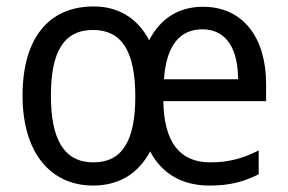

<svg xmlns="http://www.w3.org/2000/svg" viewBox="-20 -566 894 596"><path d="M610 -545C535 -545 478 -509 443 -441C407 -510 347 -546 271 -546C130 -546 50 -446 50 -269C50 -92 137 10 269 10C348 10 409 -26 446 -96C483 -26 546 10 630 10C692 10 735 -1 783 -25V-99C735 -75 692 -62 633 -62C539 -62 489 -123 487 -252H806V-306C806 -447 736 -545 610 -545ZM608 -475C685 -475 719 -411 719 -320H489C496 -423 537 -475 608 -475ZM269 -473C359 -473 400 -405 400 -266C400 -130 360 -62 270 -62C179 -62 138 -133 138 -269C138 -404 177 -473 269 -473Z"/></svg>

Font: Noto Sans Thai Looped SemiCondensed
Style: Regular
Weight: 400
Width: 4
Designer: Sasikarn Vongin, Ben Mitchell
Foundry: The Fontpad Ltd
Version: Version 1.001